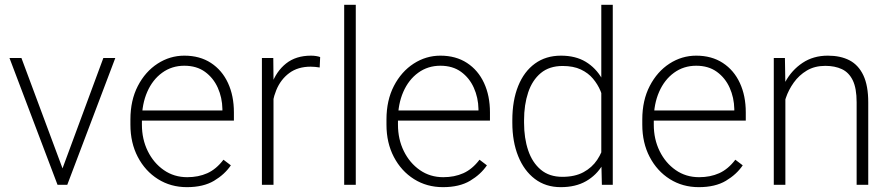

<svg xmlns="http://www.w3.org/2000/svg" viewBox="-20 -770 3714 800"><path d="M410.6 -528.3H460.4L260.3 0H223.1L232.9 -47.9ZM248.5 -46.9 257.3 0H219.7L19.5 -528.3H69.3Z M758.8 9.8Q691.4 9.8 638.2 -23.7Q585 -57.1 554.2 -116Q523.4 -174.8 523.4 -250.5V-272Q523.4 -352.1 554.4 -411.9Q585.4 -471.7 636.7 -504.9Q688 -538.1 748 -538.1Q812.5 -538.1 858.9 -507.8Q905.3 -477.5 929.9 -424.3Q954.6 -371.1 954.6 -301.8V-267.6H552.7V-309.6H906.7V-315.9Q905.8 -363.3 887.5 -404.3Q869.1 -445.3 834.2 -470.7Q799.3 -496.1 748 -496.1Q695.8 -496.1 655.8 -467Q615.7 -438 593.5 -387.2Q571.3 -336.4 571.3 -272V-250.5Q571.3 -189.9 595.7 -140.4Q620.1 -90.8 662.6 -61.3Q705.1 -31.7 760.3 -31.7Q806.6 -31.7 843.8 -48.3Q880.9 -64.9 911.1 -104.5L941.9 -81.1Q916 -43 871.6 -16.6Q827.1 9.8 758.8 9.8Z M1119.6 0H1071.3V-528.3H1118.7L1119.6 -439.5ZM1312 -488.8Q1302.7 -490.2 1293.7 -491.2Q1284.7 -492.2 1274.4 -492.2Q1221.2 -492.2 1185.3 -465.6Q1149.4 -439 1131.1 -394.3Q1112.8 -349.6 1111.3 -294.9L1090.8 -289.1Q1090.8 -359.9 1110.8 -416.3Q1130.9 -472.7 1171.9 -505.4Q1212.9 -538.1 1275.9 -538.1Q1287.1 -538.1 1297.6 -536.4Q1308.1 -534.7 1314 -532.2Z M1462.4 0H1414.1V-750H1462.4Z M1825.7 9.8Q1758.3 9.8 1705.1 -23.7Q1651.9 -57.1 1621.1 -116Q1590.3 -174.8 1590.3 -250.5V-272Q1590.3 -352.1 1621.3 -411.9Q1652.3 -471.7 1703.6 -504.9Q1754.9 -538.1 1814.9 -538.1Q1879.4 -538.1 1925.8 -507.8Q1972.2 -477.5 1996.8 -424.3Q2021.5 -371.1 2021.5 -301.8V-267.6H1619.6V-309.6H1973.6V-315.9Q1972.7 -363.3 1954.3 -404.3Q1936 -445.3 1901.1 -470.7Q1866.2 -496.1 1814.9 -496.1Q1762.7 -496.1 1722.7 -467Q1682.6 -438 1660.4 -387.2Q1638.2 -336.4 1638.2 -272V-250.5Q1638.2 -189.9 1662.6 -140.4Q1687 -90.8 1729.5 -61.3Q1772 -31.7 1827.1 -31.7Q1873.5 -31.7 1910.6 -48.3Q1947.8 -64.9 1978 -104.5L2008.8 -81.1Q1982.9 -43 1938.5 -16.6Q1894 9.8 1825.7 9.8Z M2316.4 9.8Q2253.9 9.8 2208.7 -24.4Q2163.6 -58.6 2139.2 -119.1Q2114.7 -179.7 2114.7 -258.8V-269Q2114.7 -351.6 2139.2 -411.9Q2163.6 -472.2 2209 -505.1Q2254.4 -538.1 2317.4 -538.1Q2377.9 -538.1 2420.2 -512.7Q2462.4 -487.3 2488.3 -442.4Q2514.2 -397.5 2523.9 -338.4V-178.7Q2516.1 -125.5 2490.7 -82.8Q2465.3 -40 2421.9 -15.1Q2378.4 9.8 2316.4 9.8ZM2323.2 -33.2Q2375.5 -33.2 2411.1 -52.5Q2446.8 -71.8 2468.3 -104Q2489.7 -136.2 2499 -174.8V-338.4Q2493.7 -363.3 2482.2 -390.9Q2470.7 -418.5 2450.9 -442.1Q2431.2 -465.8 2400.1 -480.5Q2369.1 -495.1 2324.2 -495.1Q2269 -495.1 2233.4 -465.6Q2197.8 -436 2180.7 -384.8Q2163.6 -333.5 2163.6 -269V-258.8Q2163.6 -194.3 2180.7 -143.6Q2197.8 -92.8 2233.2 -63Q2268.6 -33.2 2323.2 -33.2ZM2487.8 0 2485.4 -102.5V-750H2533.2V0Z M2891.6 9.8Q2824.2 9.8 2771 -23.7Q2717.8 -57.1 2687 -116Q2656.2 -174.8 2656.2 -250.5V-272Q2656.2 -352.1 2687.3 -411.9Q2718.3 -471.7 2769.5 -504.9Q2820.8 -538.1 2880.9 -538.1Q2945.3 -538.1 2991.7 -507.8Q3038.1 -477.5 3062.7 -424.3Q3087.4 -371.1 3087.4 -301.8V-267.6H2685.5V-309.6H3039.6V-315.9Q3038.6 -363.3 3020.3 -404.3Q3002 -445.3 2967 -470.7Q2932.1 -496.1 2880.9 -496.1Q2828.6 -496.1 2788.6 -467Q2748.5 -438 2726.3 -387.2Q2704.1 -336.4 2704.1 -272V-250.5Q2704.1 -189.9 2728.5 -140.4Q2752.9 -90.8 2795.4 -61.3Q2837.9 -31.7 2893.1 -31.7Q2939.5 -31.7 2976.6 -48.3Q3013.7 -64.9 3043.9 -104.5L3074.7 -81.1Q3048.8 -43 3004.4 -16.6Q2960 9.8 2891.6 9.8Z M3252.4 0H3204.1V-528.3H3250.5L3252.4 -415.5ZM3220.2 -320.3Q3225.1 -379.4 3252 -428.7Q3278.8 -478 3324 -508.1Q3369.1 -538.1 3429.2 -538.1Q3482.4 -538.1 3519.8 -518.6Q3557.1 -499 3577.4 -456.1Q3597.7 -413.1 3597.7 -343.3V0H3549.3V-343.8Q3549.3 -402.3 3533.2 -435.3Q3517.1 -468.3 3487.8 -481.9Q3458.5 -495.6 3418.9 -495.6Q3374.5 -495.6 3341.8 -476.1Q3309.1 -456.5 3287.4 -426Q3265.6 -395.5 3254.4 -362.1Q3243.2 -328.6 3242.2 -301.3Z"/></svg>

Font: Heebo ExtraLight
Style: Regular
Weight: 250
Designer: Oded Ezer
Foundry: Ezer Type House
Version: Version 3.100